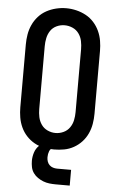

<svg xmlns="http://www.w3.org/2000/svg" viewBox="-62 -788 623 1021"><g transform="rotate(5 250.0 -277.0)"><path d="M250 8Q223 8 196 3Q169 -2 145 -15.5Q121 -29 102.5 -49Q84 -69 72.5 -94Q61 -119 56.5 -146Q52 -173 52 -200V-535Q52 -562 56.5 -589Q61 -616 72.5 -641Q84 -666 102.5 -686.5Q121 -707 145 -720Q169 -733 196 -739.5Q223 -746 250 -746Q277 -746 304 -739.5Q331 -733 355 -720Q379 -707 397.5 -686.5Q416 -666 427.5 -641Q439 -616 443.5 -589Q448 -562 448 -535V-200Q448 -173 443.5 -146Q439 -119 427.5 -94Q416 -69 397.5 -49Q379 -29 355 -15.5Q331 -2 304 3Q277 8 250 8ZM250 -80Q272 -80 292.5 -89.5Q313 -99 325.5 -117Q338 -135 342.5 -156.5Q347 -178 347 -200V-535Q347 -557 342.5 -579Q338 -601 325 -619Q312 -637 291.5 -646Q271 -655 249 -655Q227 -655 206.5 -645.5Q186 -636 174 -618Q162 -600 157.5 -578.5Q153 -557 153 -535V-200Q153 -178 157.5 -156.5Q162 -135 174.5 -117Q187 -99 207.5 -89.5Q228 -80 250 -80ZM350 192H275Q258 192 241 190Q224 188 208.5 182Q193 176 179 166.5Q165 157 155 143Q145 129 141.5 112Q138 95 138 78Q138 56 145 34Q152 12 168 -3.5Q184 -19 206 -25.5Q228 -32 250 -32V0Q242 0 235 5.5Q228 11 225 19Q222 27 220.5 35Q219 43 219 52Q219 63 222.5 74Q226 85 234 93Q242 101 253 104.5Q264 108 275 108H350Z"/></g></svg>

Font: Zed Sans Semibold
Style: Regular
Weight: 600
Designer: Belleve Invis
Foundry: Belleve Invis
Version: Version 1.0.0; ttfautohint (v1.8.4)